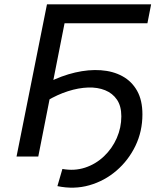

<svg xmlns="http://www.w3.org/2000/svg" viewBox="-20 -720 742 883"><path d="M56 0 196 -700H675L658 -613H251L282 -639L156 0ZM244 136 267 57Q322 67 371 51Q420 35 458 -1Q496 -37 517 -85Q538 -133 538 -185Q538 -232 518 -261.5Q498 -291 463.5 -305Q429 -319 385 -317.5Q341 -316 292.5 -300.5Q244 -285 197 -257L200 -340Q263 -372 325.5 -386.5Q388 -401 444 -397Q500 -393 543 -369.5Q586 -346 610.5 -302.5Q635 -259 635 -194Q635 -116 603 -49.5Q571 17 516 64.5Q461 112 391 132Q321 152 244 136Z"/></svg>

Font: MOST Montserrat Medium
Style: Italic
Weight: 500
Italic angle: -11.3°
Designer: Julieta Ulanovsky
Foundry: Julieta Ulanovsky
Version: Version 8.000;March 11, 2024;FontCreator 15.0.0.2926 64-bit